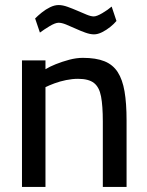

<svg xmlns="http://www.w3.org/2000/svg" viewBox="-20 -740 582 760"><path d="M67 0V-501H160V-466Q176 -476 201 -486Q226 -496 254 -503.5Q282 -511 308 -511Q360 -511 393.5 -497.5Q427 -484 446 -454.5Q465 -425 473 -378Q481 -331 481 -264V0H387V-259Q387 -321 380 -358Q373 -395 352 -411.5Q331 -428 289 -428Q266 -428 241.5 -423Q217 -418 195.5 -410Q174 -402 160 -395V0ZM352 -604Q337 -604 317.5 -611Q298 -618 278.5 -627Q259 -636 241.5 -643Q224 -650 212 -650Q199 -650 176.5 -636.5Q154 -623 138 -611L119 -667Q130 -678 145.5 -690.5Q161 -703 178.5 -711.5Q196 -720 212 -720Q228 -720 247.5 -713Q267 -706 286.5 -697.5Q306 -689 323 -682Q340 -675 351 -675Q363 -675 385 -688Q407 -701 422 -714L441 -657Q431 -645 416 -633Q401 -621 384 -612.5Q367 -604 352 -604Z"/></svg>

Font: Cairo Play SemiBold
Style: Regular
Weight: 600
Designer: Mohamed Gaber, Accademia di Belle Arti di Urbino
Foundry: Kief Type Foundry, Accademia di Belle Arti di Urbino
Version: Version 3.130;gftools[0.9.24]